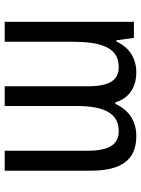

<svg xmlns="http://www.w3.org/2000/svg" viewBox="86 -672 587 798"><g transform="rotate(90 379.0 -273.5)"><path d="M547 -547C485 -547 440 -519 412 -460H406C390 -513 348 -547 281 -547C224 -547 178 -519 153 -464H148L138 -537H71V0H154V-280C154 -397 176 -474 259 -474C313 -474 339 -437 339 -347V0H421V-296C421 -412 450 -474 526 -474C580 -474 607 -435 607 -345V0H690V-357C690 -486 644 -547 547 -547Z"/></g></svg>

Font: Noto Sans Lao UI Cond
Style: Regular
Weight: 400
Width: 3
Designer: Monotype Design Team
Foundry: Monotype Imaging Inc.
Version: Version 2.000